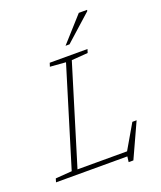

<svg xmlns="http://www.w3.org/2000/svg" viewBox="-200 -1042 992 1185"><g transform="rotate(-20 296.0 -449.5)"><path d="M322 -675.5 124.5 -30H450L543 -190H571L467.5 36H436.5L441 0H-27.5L-20.5 -23.5L87 -31.5L284 -675.5L181 -683.5L188.5 -707H436.5L429 -683.5ZM316 -772 462.5 -935H517L515 -927L342 -772Z"/></g></svg>

Font: Newsreader Caption ExtraLight
Style: Italic
Weight: 275
Italic angle: -17°
Designer: Hugues Gentile
Foundry: Production Type
Version: Version 1.001